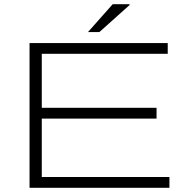

<svg xmlns="http://www.w3.org/2000/svg" viewBox="-20 -890 913 910"><path d="M120 0V-686H775V-635H178V-379H722V-328H178V-51H783V0ZM397 -738 514 -870H594V-866L451 -738Z"/></svg>

Font: Archivo Expanded Thin
Style: Regular
Weight: 250
Width: 7
Designer: Hector Gatti
Foundry: Omnibus-Type
Version: Version 2.001